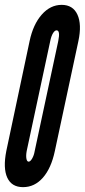

<svg xmlns="http://www.w3.org/2000/svg" viewBox="-26 -763 349 791"><path d="M69 8Q116.5 8 150.8 -31Q185 -70 200 -141L297 -594Q311.5 -662.5 293 -702.8Q274.5 -743 228 -743Q181.5 -743 146 -702.8Q110.5 -662.5 96 -594L0 -141Q-14 -70 4 -31Q22 8 69 8ZM92 -97Q85 -97 82.8 -109.5Q80.5 -122 84 -141L181 -594Q185 -614 192.2 -626Q199.5 -638 207 -638Q223 -638 214 -594L117 -141Q114 -123 106.5 -110Q99 -97 92 -97Z"/></svg>

Font: League Gothic Condensed Italic
Style: Regular
Weight: 400
Width: 3
Designer: The League of Moveable Type
Version: Version 1.600; ttfautohint (v1.8.3)